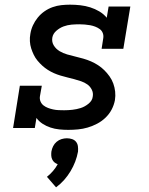

<svg xmlns="http://www.w3.org/2000/svg" viewBox="-20 -548 640 822"><path d="M272 8Q253 8 233.5 6Q214 4 196 -2Q178 -8 162.5 -18Q147 -28 136 -43L129 0H36L65 -181H159L151 -136Q149 -124 153.5 -113.5Q158 -103 166.5 -96.5Q175 -90 185.5 -86Q196 -82 207.5 -79.5Q219 -77 231 -76.5Q243 -76 254 -76H255Q272 -76 290 -78Q308 -80 325.5 -85.5Q343 -91 359 -104Q375 -117 377 -134Q380 -150 373 -164Q366 -178 354 -186.5Q342 -195 327.5 -200Q313 -205 298 -209Q283 -213 268.5 -216.5Q254 -220 239 -224.5Q224 -229 210.5 -235Q197 -241 184.5 -249Q172 -257 161 -267Q150 -277 140.5 -288.5Q131 -300 124.5 -313.5Q118 -327 113.5 -341Q109 -355 108 -371Q107 -387 110 -403Q113 -422 121 -439.5Q129 -457 141.5 -472.5Q154 -488 170.5 -499.5Q187 -511 205.5 -517.5Q224 -524 242.5 -526Q261 -528 280 -528Q302 -528 324 -525.5Q346 -523 366.5 -516.5Q387 -510 405.5 -499Q424 -488 437 -472L445 -520H538L508 -339H415L422 -384Q424 -396 420 -406.5Q416 -417 407 -423.5Q398 -430 387.5 -434Q377 -438 366 -440Q355 -442 343 -443Q331 -444 320 -444Q303 -444 286 -442.5Q269 -441 252.5 -435Q236 -429 221.5 -416.5Q207 -404 204 -387Q201 -368 210.5 -353Q220 -338 235 -329Q250 -320 267.5 -315Q285 -310 302 -306Q319 -302 336.5 -297Q354 -292 370 -285Q386 -278 400.5 -268.5Q415 -259 427 -247Q439 -235 449 -221Q459 -207 465 -190.5Q471 -174 473 -156Q475 -138 472 -119Q468 -98 458 -79Q448 -60 432 -44.5Q416 -29 396 -18.5Q376 -8 355.5 -2Q335 4 314 6Q293 8 272 8ZM220 254 181 209Q195 198 207 184Q219 170 227 155Q219 152 213 147Q207 142 203.5 134.5Q200 127 199.5 118.5Q199 110 200 101Q202 89 207.5 78Q213 67 222.5 59Q232 51 243.5 47.5Q255 44 266 44Q278 44 288.5 47.5Q299 51 305.5 59Q312 67 313.5 78Q315 89 314 101Q310 123 302 144Q294 165 282 185Q270 205 254.5 222.5Q239 240 220 254Z"/></svg>

Font: Iosevka Etoile Medium Oblique
Style: Regular
Weight: 500
Italic angle: -9°
Designer: Belleve Invis
Foundry: Belleve Invis
Version: Version 15.5.2; ttfautohint (v1.8.4)